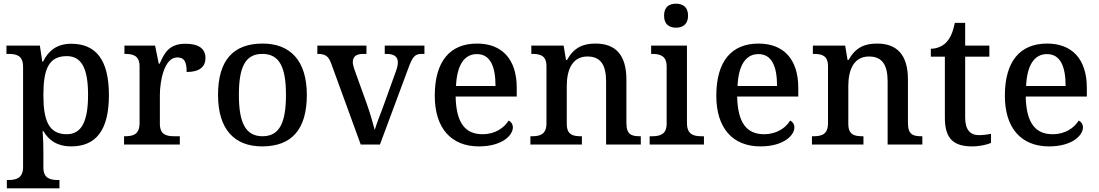

<svg xmlns="http://www.w3.org/2000/svg" viewBox="-20 -783 5955 1040"><path d="M17 237H302V192H294C254 192 215 184 215 125V40C215 13 214 -34 211 -73H215C244 -23 290 10 365 10C498 10 570 -75 570 -268C570 -461 498 -546 366 -546C288 -546 242 -508 213 -449H209L196 -536H15V-491H27C69 -491 105 -482 105 -422V122C105 183 66 192 26 192H17ZM342 -56C244 -56 215 -130 215 -268C215 -409 244 -479 342 -479C424 -479 457 -408 457 -269C457 -130 424 -56 342 -56Z M652 0H954V-45H925C882 -45 846 -53 846 -112V-268C846 -345 870 -472 940 -472C979 -472 991 -448 991 -393C1062 -393 1093 -422 1093 -469C1093 -517 1059 -546 985 -546C899 -546 872 -501 845 -438H840L820 -536H654V-491H657C701 -491 736 -482 736 -423V-117C736 -54 701 -45 656 -45H652Z M1400 10C1559 10 1642 -81 1642 -269C1642 -456 1551 -547 1403 -547C1243 -547 1161 -456 1161 -269C1161 -81 1251 10 1400 10ZM1402 -45C1308 -45 1274 -122 1274 -269C1274 -417 1307 -491 1401 -491C1495 -491 1529 -417 1529 -269C1529 -122 1496 -45 1402 -45Z M1774 -439 1934 0H2038L2192 -414C2215 -477 2228 -491 2265 -491H2279V-536H2064V-491H2073C2115 -491 2135 -476 2135 -445C2135 -433 2132 -418 2126 -401L2055 -204C2039 -161 2017 -106 2010 -79C2001 -113 1984 -172 1967 -220L1899 -409C1895 -423 1891 -435 1891 -446C1891 -477 1910 -491 1948 -491H1965V-536H1699V-491C1742 -491 1759 -480 1774 -439Z M2574 10C2700 10 2758 -50 2758 -93C2758 -112 2746 -125 2735 -130C2711 -91 2663 -56 2594 -56C2500 -56 2451 -117 2448 -260H2779V-307C2779 -465 2697 -547 2564 -547C2417 -547 2335 -451 2335 -264C2335 -91 2422 10 2574 10ZM2664 -317H2450C2455 -429 2494 -490 2563 -490C2637 -490 2664 -421 2664 -317Z M2853 0H3132V-45H3127C3083 -45 3050 -53 3050 -112V-317C3050 -402 3078 -477 3162 -477C3237 -477 3263 -427 3263 -341V0H3451V-45H3446C3401 -45 3373 -54 3373 -117V-352C3373 -488 3312 -547 3206 -547C3139 -547 3090 -527 3051 -458H3046L3033 -536H2858V-491H2863C2907 -491 2940 -482 2940 -424V-116C2940 -54 2905 -45 2860 -45H2853Z M3642 -633C3677 -633 3707 -651 3707 -698C3707 -746 3677 -763 3642 -763C3605 -763 3577 -746 3577 -698C3577 -651 3605 -633 3642 -633ZM3499 0H3793V-45H3780C3736 -45 3701 -55 3701 -117V-536H3507V-491H3512C3555 -491 3591 -481 3591 -423V-113C3591 -55 3555 -45 3512 -45H3499Z M4099 10C4225 10 4283 -50 4283 -93C4283 -112 4271 -125 4260 -130C4236 -91 4188 -56 4119 -56C4025 -56 3976 -117 3973 -260H4304V-307C4304 -465 4222 -547 4089 -547C3942 -547 3860 -451 3860 -264C3860 -91 3947 10 4099 10ZM4189 -317H3975C3980 -429 4019 -490 4088 -490C4162 -490 4189 -421 4189 -317Z M4378 0H4657V-45H4652C4608 -45 4575 -53 4575 -112V-317C4575 -402 4603 -477 4687 -477C4762 -477 4788 -427 4788 -341V0H4976V-45H4971C4926 -45 4898 -54 4898 -117V-352C4898 -488 4837 -547 4731 -547C4664 -547 4615 -527 4576 -458H4571L4558 -536H4383V-491H4388C4432 -491 4465 -482 4465 -424V-116C4465 -54 4430 -45 4385 -45H4378Z M5247 10C5287 10 5329 0 5348 -9V-58C5327 -54 5306 -51 5282 -51C5235 -51 5208 -81 5208 -146V-476H5339V-536H5208V-659H5152C5142 -610 5128 -577 5106 -554C5085 -531 5052 -519 5022 -519V-476H5098V-146C5098 -30 5146 10 5247 10Z M5662 10C5788 10 5846 -50 5846 -93C5846 -112 5834 -125 5823 -130C5799 -91 5751 -56 5682 -56C5588 -56 5539 -117 5536 -260H5867V-307C5867 -465 5785 -547 5652 -547C5505 -547 5423 -451 5423 -264C5423 -91 5510 10 5662 10ZM5752 -317H5538C5543 -429 5582 -490 5651 -490C5725 -490 5752 -421 5752 -317Z"/></svg>

Font: Noto Serif Gurmukhi Medium
Style: Regular
Weight: 500
Designer: Vaibhav Singh and the Monotype Design Team
Foundry: Monotype Imaging Inc.
Version: Version 2.004